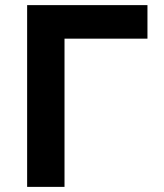

<svg xmlns="http://www.w3.org/2000/svg" viewBox="-20 -730 640 750"><path d="M86 0V-710H556V-579H232V0Z"/></svg>

Font: Geist Mono Black
Style: Regular
Weight: 900
Monospace: yes
Designer: Basement.studio, Andrés Briganti, Mateo Zaragoza
Foundry: Basement.studio, Vercel, Andrés Briganti, Guido Ferreyra, Mateo Zaragoza
Version: Version 1.500; ttfautohint (v1.8.4.7-5d5b)